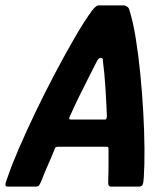

<svg xmlns="http://www.w3.org/2000/svg" viewBox="-47 -693 620 713"><path d="M-18 0Q-27 0 -27 -7Q-27 -14 -19 -34Q-4 -79 23.5 -142.5Q51 -206 85 -277Q119 -348 156.5 -419Q194 -490 229.5 -551.5Q265 -613 295 -654Q302 -663 308 -668Q314 -673 321 -673H416Q423 -670 427.5 -666.5Q432 -663 434 -654Q447 -613 457 -551.5Q467 -490 474 -419Q481 -348 485 -276.5Q489 -205 489.5 -141.5Q490 -78 487 -34Q486 -14 482.5 -7Q479 0 469 0H366Q359 0 356.5 -4.5Q354 -9 355 -28Q356 -51 356 -82.5Q356 -114 356 -138Q356 -145 354.5 -146.5Q353 -148 346 -148H168Q161 -147 159.5 -146Q158 -145 155 -137Q146 -114 132 -82.5Q118 -51 109 -27Q102 -9 98 -4.5Q94 0 86 0ZM218 -249H340Q347 -249 348 -251.5Q349 -254 350 -261Q348 -312 344.5 -367.5Q341 -423 335 -468Q336 -477 330 -477H323Q320 -477 314 -468Q301 -442 283 -407Q265 -372 246.5 -334Q228 -296 212 -260Q209 -254 210 -251.5Q211 -249 218 -249Z"/></svg>

Font: Glory Thin
Style: Bold Italic
Weight: 700
Italic angle: -12°
Version: Version 1.011